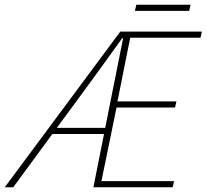

<svg xmlns="http://www.w3.org/2000/svg" viewBox="-52 -794 876 814"><path d="M-32 0 458 -660H804L798 -634H500L446 -364H696L690 -338H442L378 -26H686L680 0H344L389 -226H170L4 0ZM394 -252 470 -632H466Q423 -572 379.5 -512Q336 -452 292 -392L189 -252ZM520 -748 526 -774H756L750 -748Z"/></svg>

Font: Source Sans 3 ExtraLight ExtraLight
Style: Italic
Weight: 250
Italic angle: -11°
Version: Version 3.052;hotconv 1.1.0;makeotfexe 2.6.0